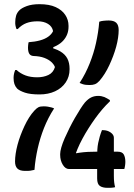

<svg xmlns="http://www.w3.org/2000/svg" viewBox="-20 -808 640 919"><path d="M361 -411Q376 -434 388 -457.5Q400 -481 409.5 -505Q419 -529 426.5 -553Q434 -577 439.5 -602Q445 -627 449 -652.5Q453 -678 455 -704Q460 -706 465 -707Q470 -708 475 -708.5Q480 -709 486.5 -709.5Q493 -710 500 -710Q525 -710 536.5 -699Q548 -688 548 -664Q548 -647 545 -626.5Q542 -606 536 -584Q530 -562 521.5 -539.5Q513 -517 503 -495.5Q493 -474 481 -455Q469 -436 456 -421Q445 -409 434.5 -405Q424 -401 409 -401Q399 -401 390.5 -402Q382 -403 375 -405.5Q368 -408 361 -411ZM239 -289Q224 -266 212 -242.5Q200 -219 190.5 -195Q181 -171 173.5 -146.5Q166 -122 160.5 -97.5Q155 -73 151 -47.5Q147 -22 145 5Q140 6 135 7Q130 8 125 9Q120 10 113.5 10Q107 10 100 10Q75 10 63.5 -1Q52 -12 52 -35Q52 -52 55 -72.5Q58 -93 64 -115.5Q70 -138 78.5 -160.5Q87 -183 97 -204.5Q107 -226 119 -245Q131 -264 144 -278Q156 -291 164.5 -295Q173 -299 189 -299Q200 -299 209 -297.5Q218 -296 225.5 -294Q233 -292 239 -289ZM308 -680Q308 -642 283 -614Q258 -586 206 -573L235 -596V-565L205 -584Q245 -576 268.5 -562Q292 -548 302.5 -527.5Q313 -507 313 -479V-476Q313 -441 294.5 -413.5Q276 -386 243.5 -371Q211 -356 169 -356Q125 -356 99.5 -364.5Q74 -373 62 -384Q53 -394 49 -406Q45 -418 45 -435Q45 -440 45.5 -445Q46 -450 47 -454.5Q48 -459 49.5 -464Q51 -469 53 -473H59Q78 -456 102 -447Q126 -438 158 -438Q188 -438 211.5 -449Q235 -460 243 -487Q238 -500 225.5 -511.5Q213 -523 192 -531Q171 -539 140 -540Q126 -541 120 -551Q114 -561 114 -580Q114 -585 114.5 -589.5Q115 -594 115.5 -598.5Q116 -603 117 -606Q147 -608 171 -614.5Q195 -621 211 -632.5Q227 -644 234 -659Q230 -681 210 -693.5Q190 -706 160 -706Q129 -706 106.5 -697.5Q84 -689 65 -669H59Q57 -673 56 -677.5Q55 -682 54 -686Q53 -690 53 -694Q53 -698 53 -703Q53 -718 57 -732.5Q61 -747 73 -759Q84 -770 108.5 -779Q133 -788 169 -788Q216 -788 246.5 -774Q277 -760 292.5 -736.5Q308 -713 308 -685ZM531 88Q528 89 523.5 89.5Q519 90 514.5 90.5Q510 91 505 91Q500 91 494 91Q471 91 458 82Q445 73 445 46V-61Q445 -77 446 -93Q447 -109 450 -124Q453 -139 457.5 -154.5Q462 -170 468 -185H473Q494 -185 509.5 -174Q525 -163 525 -149V33Q525 51 526.5 64Q528 77 531 88ZM575 1H310Q293 1 280.5 -19.5Q268 -40 268 -67V-71Q268 -83 273.5 -102.5Q279 -122 289.5 -146Q300 -170 312.5 -195Q325 -220 338.5 -243.5Q352 -267 364.5 -286.5Q377 -306 386 -317Q402 -335 417 -342Q432 -349 450 -349Q458 -349 465.5 -347.5Q473 -346 479.5 -343.5Q486 -341 492.5 -337Q499 -333 506 -329V-323Q488 -306 470 -285Q452 -264 435.5 -241Q419 -218 403.5 -193.5Q388 -169 374.5 -144Q361 -119 351 -95Q341 -71 334 -48L344 -108V-48L314 -68Q339 -74 360 -77Q381 -80 401 -81Q421 -82 442 -82H543Q565 -82 572.5 -68.5Q580 -55 580 -33Q580 -28 579.5 -23.5Q579 -19 578.5 -15Q578 -11 577 -7Q576 -3 575 1Z"/></svg>

Font: Recursive Monospace Casual Medium
Style: Regular
Weight: 500
Version: Version 1.047